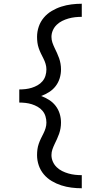

<svg xmlns="http://www.w3.org/2000/svg" viewBox="-20 -853 540 1026"><path d="M417 153Q389 153 361.5 149.5Q334 146 307.5 137.5Q281 129 256.5 114.5Q232 100 214 78.5Q196 57 187 30.5Q178 4 178 -24Q178 -40 180 -55Q182 -70 187 -84.5Q192 -99 198.5 -112.5Q205 -126 212 -139.5Q219 -153 223.5 -168Q228 -183 228 -198Q228 -215 223 -231.5Q218 -248 207 -261Q196 -274 181 -282.5Q166 -291 150 -296Q134 -301 117 -303Q100 -305 83 -305V-375Q100 -375 117 -377Q134 -379 150 -384Q166 -389 181 -397.5Q196 -406 207 -419Q218 -432 223 -448.5Q228 -465 228 -482Q228 -497 223.5 -512Q219 -527 212 -540.5Q205 -554 198.5 -567.5Q192 -581 187 -595.5Q182 -610 180 -625Q178 -640 178 -656Q178 -684 187 -710.5Q196 -737 214 -758.5Q232 -780 256.5 -794.5Q281 -809 307.5 -817.5Q334 -826 361.5 -829.5Q389 -833 417 -833V-763Q399 -763 381 -761Q363 -759 345.5 -754Q328 -749 312 -741Q296 -733 283 -720.5Q270 -708 262.5 -691Q255 -674 255 -656Q255 -640 260 -625.5Q265 -611 271.5 -597.5Q278 -584 284.5 -570Q291 -556 296 -541.5Q301 -527 303.5 -512Q306 -497 306 -482Q306 -458 299 -435Q292 -412 277.5 -393Q263 -374 242.5 -361Q222 -348 200 -340Q222 -332 242.5 -319Q263 -306 277.5 -287Q292 -268 299 -245Q306 -222 306 -198Q306 -183 303.5 -168Q301 -153 296 -138.5Q291 -124 284.5 -110Q278 -96 271.5 -82.5Q265 -69 260 -54.5Q255 -40 255 -24Q255 -6 262.5 11Q270 28 283 40.5Q296 53 312 61Q328 69 345.5 74Q363 79 381 81Q399 83 417 83Z"/></svg>

Font: Zed Mono
Style: Regular
Weight: 400
Monospace: yes
Designer: Belleve Invis
Foundry: Belleve Invis
Version: Version 1.0.0; ttfautohint (v1.8.4)